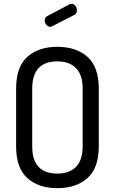

<svg xmlns="http://www.w3.org/2000/svg" viewBox="-20 -975 599 1001"><path d="M367 -897 254 -839Q246 -835 243 -835Q231 -835 222 -845.5Q213 -856 213 -869Q213 -884 226 -891L343 -953Q349 -955 353 -955Q365 -955 373 -944.5Q381 -934 381 -921Q381 -904 367 -897ZM64 -212V-513Q64 -626 122.5 -678.5Q181 -731 279 -731Q377 -731 436 -678.5Q495 -626 495 -513V-212Q495 -99 436 -46.5Q377 6 279 6Q181 6 122.5 -46.5Q64 -99 64 -212ZM411 -212V-513Q411 -584 376.5 -619.5Q342 -655 279 -655Q148 -655 148 -513V-212Q148 -70 279 -70Q342 -70 376.5 -105.5Q411 -141 411 -212Z"/></svg>

Font: Dosis
Style: Medium
Weight: 500
Designer: Edgar Tolentino, Pablo Impallari, Igino Marini
Foundry: Edgar Tolentino, Pablo Impallari, Igino Marini
Version: Version 1.007